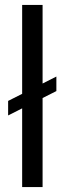

<svg xmlns="http://www.w3.org/2000/svg" viewBox="-20 -760 263 780"><path d="M153 -740V0H70V-740ZM209 -449V-390L13 -291V-350Z"/></svg>

Font: Pathway Extreme Condensed
Style: Regular
Weight: 400
Width: 3
Version: Version 1.001;gftools[0.9.26]